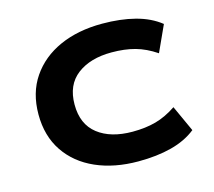

<svg xmlns="http://www.w3.org/2000/svg" viewBox="-104 -843 1091 980"><g transform="rotate(-15 442.0 -352.5)"><path d="M512 11Q385 11 287.5 -32Q190 -75 135 -156.5Q80 -238 80 -352Q80 -466 135.5 -547.5Q191 -629 288 -672.5Q385 -716 513 -716Q610 -716 687 -696Q764 -676 818 -633L755 -495Q700 -532 645.5 -547Q591 -562 522 -562Q409 -562 340 -509.5Q271 -457 271 -353Q271 -249 339 -196Q407 -143 522 -143Q591 -143 645.5 -158Q700 -173 755 -210L818 -72Q764 -29 687 -9Q610 11 512 11Z"/></g></svg>

Font: Nunito Sans 7pt Expanded ExtraBold
Style: Regular
Weight: 800
Width: 7
Designer: Vernon Adams
Foundry: Vernon Adams
Version: Version 3.101;gftools[0.9.27]